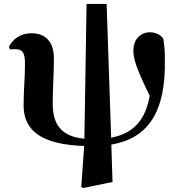

<svg xmlns="http://www.w3.org/2000/svg" viewBox="-20 -726 900 976"><path d="M522 -706H420L409 -21C290 -31 248 -97 248 -197C248 -279 254 -350 254 -429C254 -519 206 -557 140 -557C84 -557 44 -527 25 -487L31 -475C34 -475 52 -476 56 -476C94 -476 107 -460 107 -401C107 -334 100 -265 100 -190C100 -59 195 9 408 16L393 224L402 230L552 199L546 9C734 -23 824 -158 818 -427C818 -468 816 -493 810 -530C796 -550 770 -562 740 -562C702 -562 658 -533 658 -469C658 -429 670 -384 741 -239C720 -121 664 -49 545 -26Z"/></svg>

Font: Noto Serif TC Black
Style: Regular
Weight: 900
Version: Version 1.001;PS 1.001;hotconv 16.6.54;makeotf.lib2.5.65590